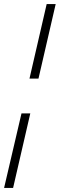

<svg xmlns="http://www.w3.org/2000/svg" viewBox="-37 -750 292 938"><path d="M235 -730 151 -366H107L191 -730ZM111 -196 27 168H-17L68 -196Z"/></svg>

Font: Elaine Sans Light
Style: Italic
Weight: 300
Italic angle: -13°
Designer: Wei Huang
Foundry: Wei Huang
Version: Version 2.001;December 24, 2019;FontCreator 12.0.0.2547 64-b